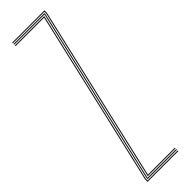

<svg xmlns="http://www.w3.org/2000/svg" viewBox="-276 -796 791 791"><g transform="rotate(-45 119.5 -400.0)"><path d="M37 -16 215 -785V-796H31V-800H219V-785L42 -20H199V-16ZM28 -8V-14L207 -786V-788H31V-792H211V-786L32 -14V-12H199V-8ZM20 0V-15L197 -780H31V-784H202L24 -15V-4H199V0Z"/></g></svg>

Font: Big Shoulders Inline Display Thin
Style: Regular
Weight: 100
Designer: Patric King
Foundry: XO Type Co
Version: Version 1.000